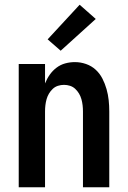

<svg xmlns="http://www.w3.org/2000/svg" viewBox="-20 -790 540 810"><path d="M59 0V-520H170V-438Q178 -458 190 -475Q202 -492 218.5 -504.5Q235 -517 255 -522.5Q275 -528 296 -528Q320 -528 343 -520Q366 -512 383.5 -496Q401 -480 412 -458.5Q423 -437 429.5 -414Q436 -391 438.5 -367.5Q441 -344 441 -320V0H330V-320Q330 -333 328.5 -346Q327 -359 323.5 -371.5Q320 -384 313.5 -395Q307 -406 297.5 -415Q288 -424 275.5 -428Q263 -432 250 -432Q237 -432 224.5 -428Q212 -424 202.5 -415Q193 -406 186.5 -395Q180 -384 176.5 -371.5Q173 -359 171.5 -346Q170 -333 170 -320V0ZM236 -576 181 -624 316 -770 384 -710Z"/></svg>

Font: Iosevka SS04
Style: Bold
Weight: 700
Monospace: yes
Designer: Belleve Invis
Foundry: Belleve Invis
Version: Version 19.0.0; ttfautohint (v1.8.4)